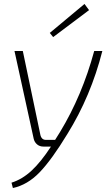

<svg xmlns="http://www.w3.org/2000/svg" viewBox="-20 -739 558 968"><path d="M248 -552 231 -573 406 -719 429 -688ZM455 -482H496Q438 -254 320 -64Q241 66 180 129.5Q119 193 45 209L38 182Q92 165 139 121.5Q186 78 237 0H199Q180 0 167 -11Q154 -22 150 -39L53 -482H95L184 -57Q191 -32 214 -34H258L283 -74Q394 -257 455 -482Z"/></svg>

Font: Exo 2.0 Extra Light
Style: Italic
Weight: 250
Italic angle: -8°
Designer: Natanael Gama
Version: Version 1.001;PS 001.001;hotconv 1.0.70;makeotf.lib2.5.58329